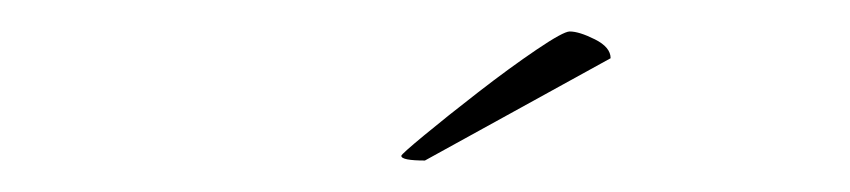

<svg xmlns="http://www.w3.org/2000/svg" viewBox="-20 -523 540 122"><path d="M250 -421Q235 -421 235 -424Q235 -425 249.5 -437Q264 -449 284 -464.5Q304 -480 321 -491.5Q338 -503 342 -503Q348 -503 358 -498Q368 -493 368 -486Z"/></svg>

Font: Updock
Style: Regular
Weight: 400
Designer: Robert E. Leuschke
Foundry: Robert E. Leuschke
Version: Version 1.010; ttfautohint (v1.8.4.7-5d5b)